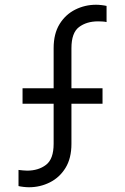

<svg xmlns="http://www.w3.org/2000/svg" viewBox="-20 -777 527 809"><path d="M58 7V-61Q65 -60 77 -59Q89 -58 94 -58Q142 -58 174 -82.5Q206 -107 206 -171V-340H75V-405H206V-574Q206 -635 231 -675.5Q256 -716 297 -736.5Q338 -757 385 -757Q395 -757 408 -755.5Q421 -754 429 -752V-684Q422 -686 410 -686.5Q398 -687 393 -687Q345 -687 313 -663Q281 -639 281 -574V-405H412V-340H281V-171Q281 -110 256 -69.5Q231 -29 190 -8.5Q149 12 102 12Q92 12 79 10.5Q66 9 58 7Z"/></svg>

Font: Kosmopol Plus Jakarta Sans
Style: Regular
Weight: 400
Designer: Gumpita Rahayu
Foundry: Tokotype
Version: Version 2.006